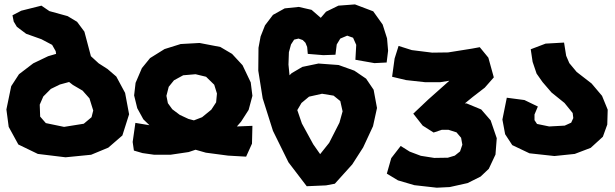

<svg xmlns="http://www.w3.org/2000/svg" viewBox="-20 -706 2864 894"><path d="M480.5 -384.8 439.5 -411.1 403.3 -444.3 373 -558.6 338.9 -604.5 294.9 -630.9 210 -654.3 172.9 -679.7 79.1 -656.2 38.1 -634.8 43.9 -605.5 58.6 -581.1 101.6 -548.8 172.9 -523.4 222.7 -497.1 239.3 -467.8 241.2 -455.1 204.1 -444.3 134.8 -411.1 68.4 -360.4 32.2 -304.7 9.8 -196.3 20.5 -115.2 65.4 -33.2 156.2 10.7 285.2 26.4 404.3 14.6 484.4 -18.6 549.8 -75.2 581.1 -173.8 562.5 -273.4 521.5 -349.6ZM301.8 -324.2 319.3 -310.5 364.3 -284.2 396.5 -248 414.1 -191.4 406.2 -160.2 370.1 -129.9 278.3 -115.2 193.4 -132.8 167 -163.1 165 -218.8 181.6 -256.8 216.8 -292 258.8 -312.5Z M890.6 -8.8 938.5 4.9 1042 18.6 1126 23.4 1153.3 -37.1 1155.3 -120.1 1083 -117.2 1102.5 -139.6 1137.7 -194.3 1155.3 -259.8 1147.5 -322.3 1109.4 -402.3 1060.5 -455.1 1005.9 -487.3 909.2 -505.9 821.3 -501 746.1 -477.5 678.7 -435.5 640.6 -388.7 611.3 -320.3 604.5 -261.7 619.1 -202.1 647.5 -150.4 675.8 -123 610.4 -133.8 597.7 -44.9 603.5 -4.9 643.6 6.8 698.2 14.6H773.4L858.4 2ZM882.8 -145.5 857.4 -152.3 817.4 -170.9 782.2 -197.3 761.7 -225.6 754.9 -259.8 765.6 -301.8 790 -332 833 -355.5 890.6 -360.4 939.5 -348.6 977.5 -311.5 990.2 -270.5 986.3 -229.5 963.9 -195.3 920.9 -160.2Z M1183.6 -483.4 1182.6 -377 1203.1 -248 1251 -96.7 1323.2 49.8 1408.2 161.1 1498 157.2 1539.1 149.4 1620.1 59.6 1670.9 -19.5 1716.8 -118.2 1735.4 -203.1 1719.7 -288.1 1684.6 -339.8 1629.9 -377 1556.6 -403.3 1462.9 -410.2 1387.7 -394.5 1337.9 -365.2 1328.1 -355.5 1323.2 -405.3 1325.2 -462.9 1335 -499 1349.6 -521.5 1370.1 -526.4 1389.6 -519.5 1402.3 -506.8 1410.2 -487.3 1413.1 -455.1 1485.4 -449.2 1542 -451.2 1547.9 -499 1564.5 -526.4 1596.7 -540 1624 -530.3 1638.7 -497.1 1634.8 -427.7 1723.6 -412.1 1780.3 -415 1787.1 -469.7 1782.2 -527.3 1761.7 -591.8 1717.8 -653.3 1632.8 -685.5 1555.7 -679.7 1498 -651.4 1473.6 -623 1430.7 -660.2 1371.1 -673.8 1305.7 -667 1251 -636.7 1213.9 -587.9 1193.4 -536.1ZM1470.7 11.7 1438.5 -34.2 1385.7 -130.9 1364.3 -193.4 1383.8 -226.6 1418.9 -255.9 1479.5 -269.5 1533.2 -260.7 1564.5 -235.4 1575.2 -187.5 1560.5 -134.8 1512.7 -41Z M1835.9 -492.2 1817.4 -433.6 1805.7 -348.6 1871.1 -333 1960 -323.2H2029.3L2072.3 -330.1L2027.3 -290L1974.6 -243.2L1904.3 -176.8L1948.2 -121.1L1999 -88.9L2037.1 -101.6H2068.4L2105.5 -89.8L2127 -64.5L2132.8 -32.2L2122.1 -1L2097.7 18.6L2065.4 28.3L2002 29.3L1939.5 19.5L1887.7 0L1845.7 -26.4L1801.8 30.3L1781.2 102.5L1833 133.8L1909.2 156.2L2013.7 168L2074.2 165L2157.2 146.5L2217.8 116.2L2255.9 80.1L2287.1 13.7L2293 -62.5L2264.6 -145.5L2220.7 -196.3L2152.3 -224.6H2144.5L2181.6 -254.9L2237.3 -297.9L2279.3 -345.7L2253.9 -437.5L2213.9 -486.3L2176.8 -479.5L2066.4 -461.9L1992.2 -460.9L1897.5 -472.7Z M2606.4 -507.8 2520.5 -502.9 2451.2 -476.6 2460 -418 2478.5 -363.3 2505.9 -324.2 2547.9 -275.4 2608.4 -226.6 2646.5 -179.7 2649.4 -156.2 2639.6 -134.8 2609.4 -121.1 2537.1 -117.2 2480.5 -128.9 2468.8 -146.5V-172.9L2484.4 -210L2421.9 -240.2L2339.8 -251L2319.3 -149.4L2332 -81.1L2365.2 -30.3L2445.3 7.8L2561.5 20.5L2656.2 10.7L2730.5 -17.6L2787.1 -69.3L2807.6 -126L2809.6 -195.3L2783.2 -259.8L2734.4 -317.4L2665 -371.1L2630.9 -412.1L2616.2 -446.3Z"/></svg>

Font: MaokenAssortedSans-TC
Style: Regular
Weight: 500
Version: Version 0.83